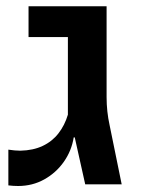

<svg xmlns="http://www.w3.org/2000/svg" viewBox="-20 -602 461 627"><path d="M39.1 5.4Q31.7 5.4 23.4 4.9Q15.1 4.4 7.3 3.4V-113.3Q17.6 -111.8 27.6 -110.8Q37.6 -109.9 46.4 -109.9Q88.4 -110.8 119.4 -125.5Q150.4 -140.1 170.9 -166.5Q191.4 -192.9 201.7 -227.5V-481H73.2V-581.5H328.1V-284.7Q328.1 -237.8 337.9 -193.4L377.4 0H258.3L224.1 -153.3H220.7Q213.9 -109.9 188.5 -73.7Q163.1 -37.6 124.5 -16.1Q85.9 5.4 39.1 5.4Z"/></svg>

Font: Heebo SemiBold
Style: Regular
Weight: 600
Designer: Oded Ezer
Foundry: Ezer Type House
Version: Version 3.100